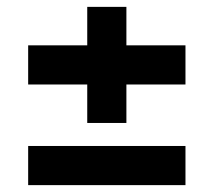

<svg xmlns="http://www.w3.org/2000/svg" viewBox="-20 -539 622 559"><path d="M520 -407H348V-519H234V-407H62V-293H234V-181H348V-293H520ZM520 -114H62V0H520Z"/></svg>

Font: Audiowide
Style: Regular
Weight: 400
Designer: Astigmatic (AOETI)
Foundry: Astigmatic (AOETI)
Version: Version 1.002